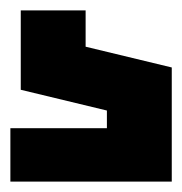

<svg xmlns="http://www.w3.org/2000/svg" viewBox="-20 -60 351 370"><path d="M0 187H186V153L20 113V-40H145V30L311 70V290H0Z"/></svg>

Font: Stalin One
Style: Regular
Weight: 400
Designer: Jovanny Lemonad
Foundry: Alexey Maslov, Jovanny Lemonad
Version: Version 3.002; ttfautohint (v0.91) -l 8 -r 50 -G 200 -x 0 -w